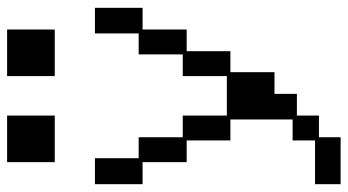

<svg xmlns="http://www.w3.org/2000/svg" viewBox="-239 -619 978 540"><g transform="rotate(-90 250.0 -349.0)"><path d="M64 -818H195V-684H64ZM306 -818H437V-684H306ZM125 48V-15H184V-190H125V-313H64V-437H2V-571H75V-448H134V-324H195V-200H306V-324H367V-448H426V-571H498V-437H437V-313H376V-190H317V-66H256V-3H195V59H134V120H2V48Z"/></g></svg>

Font: DotGothic16
Style: Regular
Weight: 400
Designer: Fontworks Inc.
Foundry: Fontworks Inc.
Version: Version 1.100